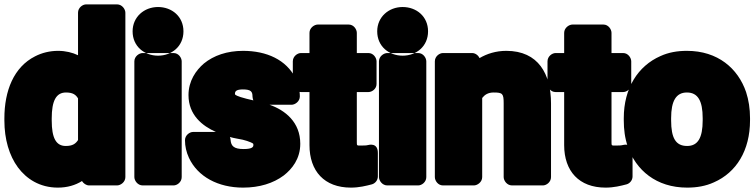

<svg xmlns="http://www.w3.org/2000/svg" viewBox="-26 -808 3442 876"><path d="M348 18C355 29 367 38 381 38H508C524 38 546 23 546 0V-750C546 -766 531 -788 508 -788H367C351 -788 330 -773 330 -750V-556C305 -568 274 -576 239 -576C201 -576 165 -567 134 -551C37 -502 -6 -394 -6 -268V-258C-6 -173 16 -98 56 -44C94 7 154 48 238 48C281 48 318 37 348 18ZM330 -359V-169C319 -152 305 -142 274 -142C230 -142 210 -178 210 -258V-268C210 -348 230 -386 275 -386C306 -386 320 -376 330 -359Z M766 38C782 38 803 23 803 0V-528C803 -544 789 -566 766 -566H625C609 -566 587 -551 587 -528V0C587 16 602 38 625 38ZM695 -554C633 -554 579 -596 579 -665C579 -731 632 -776 695 -776C758 -776 811 -733 811 -665C811 -597 758 -554 695 -554Z M1130 -350C1108 -355 1087 -360 1072 -365C1045 -374 1046 -377 1046 -380C1046 -390 1050 -400 1082 -400C1119 -400 1126 -390 1126 -368C1126 -367 1127 -356 1130 -350ZM1023 -183C1033 -180 1042 -178 1053 -176C1076 -172 1090 -169 1101 -165C1132 -154 1130 -153 1130 -146C1130 -139 1127 -128 1086 -128C1042 -128 1028 -141 1026 -170C1026 -172 1025 -179 1023 -183ZM959 -206H855C839 -206 818 -191 818 -168C818 -141 824 -114 836 -88C876 -2 969 48 1083 48C1158 48 1221 28 1268 -7C1307 -37 1344 -84 1344 -152C1344 -251 1275 -305 1204 -330H1304C1320 -330 1342 -345 1342 -368C1342 -399 1334 -426 1322 -452C1280 -535 1191 -576 1083 -576C1010 -576 949 -555 904 -518C868 -487 834 -439 834 -374C834 -283 898 -233 959 -206Z M1602 -161V-388H1655C1671 -388 1692 -402 1692 -425V-528C1692 -544 1678 -566 1655 -566H1602V-658C1602 -674 1588 -696 1565 -696H1424C1408 -696 1386 -681 1386 -658V-566H1347C1331 -566 1310 -551 1310 -528V-425C1310 -409 1324 -388 1347 -388H1386V-146C1386 -27 1454 48 1575 48C1613 48 1644 40 1671 33C1685 29 1698 15 1698 -3V-110C1698 -159 1657 -147 1652 -146C1645 -144 1633 -144 1619 -144C1602 -144 1602 -143 1602 -161Z M1882 38C1898 38 1919 23 1919 0V-528C1919 -544 1905 -566 1882 -566H1741C1725 -566 1703 -551 1703 -528V0C1703 16 1718 38 1741 38ZM1811 -554C1749 -554 1695 -596 1695 -665C1695 -731 1748 -776 1811 -776C1874 -776 1927 -733 1927 -665C1927 -597 1874 -554 1811 -554Z M2226 -386C2267 -386 2272 -381 2272 -337V0C2272 16 2287 38 2310 38H2451C2467 38 2488 23 2488 0V-336C2488 -469 2431 -576 2284 -576C2237 -576 2196 -563 2162 -543C2157 -554 2144 -566 2128 -566H1995C1979 -566 1958 -551 1958 -528V0C1958 16 1972 38 1995 38H2136C2152 38 2174 23 2174 0V-361C2185 -375 2200 -386 2226 -386Z M2764 -161V-388H2817C2833 -388 2854 -402 2854 -425V-528C2854 -544 2840 -566 2817 -566H2764V-658C2764 -674 2750 -696 2727 -696H2586C2570 -696 2548 -681 2548 -658V-566H2509C2493 -566 2472 -551 2472 -528V-425C2472 -409 2486 -388 2509 -388H2548V-146C2548 -27 2616 48 2737 48C2775 48 2806 40 2833 33C2847 29 2860 15 2860 -3V-110C2860 -159 2819 -147 2814 -146C2807 -144 2795 -144 2781 -144C2764 -144 2764 -143 2764 -161Z M2820 -269V-259C2820 -217 2825 -178 2838 -140C2875 -32 2968 48 3109 48C3153 48 3194 41 3231 24C3334 -21 3396 -122 3396 -259V-269C3396 -312 3390 -351 3378 -388C3341 -496 3249 -576 3108 -576C3064 -576 3024 -569 2987 -552C2885 -507 2820 -406 2820 -269ZM3180 -269V-259C3180 -179 3158 -142 3109 -142C3057 -142 3036 -178 3036 -259V-269C3036 -348 3059 -386 3108 -386C3158 -386 3180 -348 3180 -269Z"/></svg>

Font: Asimov Print
Style: E
Weight: 500
Designer: Google
Version: Version 2.000980; 2014